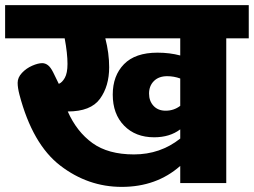

<svg xmlns="http://www.w3.org/2000/svg" viewBox="-40 -716 993 751"><path d="M933 -566H845V0H665V-67Q572 15 436 15Q304 15 195.5 -68.5Q87 -152 36 -346Q29 -373 29 -392Q29 -413 46 -431Q63 -449 86 -459Q109 -469 125 -469Q137 -469 147.5 -461Q158 -453 168 -433Q187 -394 190 -388Q203 -393 213.5 -411.5Q224 -430 224 -466Q224 -507 213 -566H-20V-696H933ZM665 -566H372Q387 -508 387 -453Q387 -379 351 -329.5Q315 -280 225 -280Q260 -201 321.5 -156.5Q383 -112 484 -112Q587 -112 665 -174V-210Q624 -179 563 -179Q490 -179 445.5 -224.5Q401 -270 401 -346Q401 -420 445 -465Q489 -510 576 -510Q624 -510 665 -499ZM665 -409Q640 -418 614 -418Q581 -418 562 -399Q543 -380 543 -350Q543 -321 560.5 -302Q578 -283 608 -283Q640 -283 665 -302Z"/></svg>

Font: FiraGO Heavy
Style: Regular
Weight: 900
Designer: bBox Type
Foundry: bBox Type GmbH
Version: Version 1.001